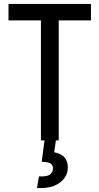

<svg xmlns="http://www.w3.org/2000/svg" viewBox="-20 -710 503 971"><path d="M23 -607V-690H440V-607H277V0H187V-607ZM167 241 177 182Q221 184 234.5 171Q248 158 248 143Q248 113 212 110L191 108L207 -15L264 -9L254 60Q323 73 323 136Q323 181 286 211Q249 241 187 241Z"/></svg>

Font: Radio Canada Condensed
Style: Regular
Weight: 400
Width: 3
Designer: Charles Daoud, Etienne Aubert Bonn, Alexandre Saumier Demers, Jacques Le Bailly
Foundry: Radio-Canada
Version: Version 2.104; ttfautohint (v1.8.4.7-5d5b);gftools[0.9.28.de